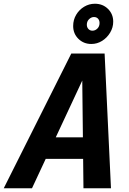

<svg xmlns="http://www.w3.org/2000/svg" viewBox="-61 -1006 689 1026"><path d="M-41 0 320 -720H446L110 0ZM385 0 377 -720H498L532 0ZM137 -272H471L445 -157H111ZM427 -771Q386 -771 358 -798.5Q330 -826 330 -867Q330 -900 346 -927Q362 -954 388.5 -970Q415 -986 446 -986Q488 -986 516 -958.5Q544 -931 544 -890Q544 -859 527.5 -831.5Q511 -804 484.5 -787.5Q458 -771 427 -771ZM433 -842Q448 -842 459.5 -853.5Q471 -865 471 -883Q471 -897 463 -906Q455 -915 441 -915Q427 -915 415 -903.5Q403 -892 403 -874Q403 -860 411.5 -851Q420 -842 433 -842Z"/></svg>

Font: Instrument Sans SemiCondensed
Style: Bold Italic
Weight: 700
Width: 4
Italic angle: -13°
Designer: Rodrigo Fuenzalida
Foundry: fragTYPE
Version: Version 1.000;gftools[0.9.28]